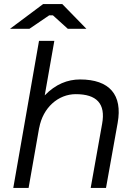

<svg xmlns="http://www.w3.org/2000/svg" viewBox="-20 -920 666 940"><path d="M45 0H120L172 -296V-294C190 -393 265 -459 351 -459C453 -459 498 -413 480 -314L424 0H499L556 -318C581 -456 516 -531 372 -531C311 -531 252 -508 199 -453L246 -720H171ZM403 -779 285 -900H191L29 -779H124L221 -845H239L312 -779Z"/></svg>

Font: Fixel Display 20240404
Style: Italic
Weight: 400
Italic angle: -10°
Designer: AlfaBravo + MacPaw
Foundry: Kyrylo Tkachov, Marchela Mozhyna, Serhii Makarenko, Maria Weinstein, Zakhar Kryvoshyya
Version: Version 1.211;Glyphs 3.2 (3225)